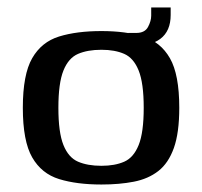

<svg xmlns="http://www.w3.org/2000/svg" viewBox="-20 -487 539 513"><path d="M251 6Q185 6 138 -8.5Q91 -23 66 -66.5Q41 -110 41 -199Q41 -288 66 -331.5Q91 -375 138 -389.5Q185 -404 251 -404Q316 -404 362.5 -389.5Q409 -375 434 -331.5Q459 -288 459 -199Q459 -132 444.5 -91.5Q430 -51 403 -30Q376 -9 337.5 -1.5Q299 6 251 6ZM251 -44Q287 -44 312 -55Q337 -66 350.5 -99.5Q364 -133 364 -199Q364 -265 350.5 -298.5Q337 -332 312 -343Q287 -354 251 -354Q214 -354 188.5 -343Q163 -332 149.5 -298.5Q136 -265 136 -199Q136 -133 149.5 -99.5Q163 -66 188.5 -55Q214 -44 251 -44ZM326 -364 323 -399H344Q367 -399 375.5 -415Q384 -431 384 -445V-467H436V-447Q436 -361 326 -364Z"/></svg>

Font: Genos Medium
Style: Regular
Weight: 500
Designer: Robert E. Leuschke
Foundry: Robert E. Leuschke
Version: Version 1.010; ttfautohint (v1.8.3)